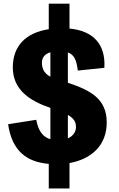

<svg xmlns="http://www.w3.org/2000/svg" viewBox="-20 -898 660 1065"><path d="M411.5 -506.5 559 -522C566.5 -655 495 -727.5 365.5 -739.5V-877.5H250.5V-736C123 -716.5 51 -643 51 -524C51 -398 148.5 -337.5 258.5 -300C259 -300 259 -300 259.5 -299.5V-126C224.5 -136 194 -163 181 -233.5L25 -209C46.5 -60.5 128 0.5 250.5 11V147.5H365.5V6.5C485 -15 572 -90 572 -218.5C572 -350 482.5 -397 356.5 -439V-607C390 -595.5 404.5 -567.5 411.5 -506.5ZM212.5 -551C212.5 -581.5 231.5 -599.5 259.5 -608V-472.5C231 -487.5 212.5 -510 212.5 -551ZM356.5 -130.5V-260.5C389 -242 401.5 -222.5 401.5 -193C401.5 -168 386.5 -143.5 356.5 -130.5Z"/></svg>

Font: Monaspace Argon ExtraBold
Style: Bold
Weight: 800
Designer: Riley Cran & the Lettermatic Team
Foundry: Lettermatic
Version: Version 1.000 (Monaspace Argon)